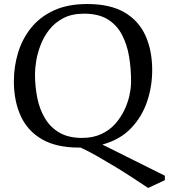

<svg xmlns="http://www.w3.org/2000/svg" viewBox="-20 -718 840 955"><path d="M737 -369Q737 -288 711.5 -212.5Q686 -137 631.5 -80Q577 -23 489 1L800 156V178L717 217Q717 217 695 202.5Q673 188 636.5 164Q600 140 555.5 113Q511 86 465.5 60Q420 34 381 16H382Q377 16 372 16Q259 16 187.5 -26Q116 -68 82.5 -142.5Q49 -217 49 -314Q49 -386 69.5 -454.5Q90 -523 133.5 -578Q177 -633 246.5 -665.5Q316 -698 414 -698Q528 -698 599 -656.5Q670 -615 703.5 -541Q737 -467 737 -369ZM632 -312Q632 -377 622 -437Q612 -497 586.5 -545.5Q561 -594 515.5 -622Q470 -650 398 -650Q337 -650 294.5 -627.5Q252 -605 224.5 -569.5Q197 -534 181.5 -493Q166 -452 160 -414Q154 -376 154 -350Q154 -288 165.5 -231Q177 -174 204 -129Q231 -84 276 -58Q321 -32 388 -32Q443 -32 484.5 -51.5Q526 -71 554 -103Q582 -135 599.5 -172.5Q617 -210 624.5 -246.5Q632 -283 632 -312Z"/></svg>

Font: Average
Style: Regular
Weight: 400
Designer: Eduardo Tunni
Foundry: Eduardo Rodriguez Tunni
Version: Version 1.003; ttfautohint (v1.8.4.7-5d5b)